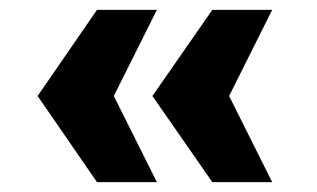

<svg xmlns="http://www.w3.org/2000/svg" viewBox="-20 -531 640 388"><path d="M409 -163 288 -337 409 -511H530L443 -337L530 -163ZM176 -163 56 -337 176 -511H297L210 -337L297 -163Z"/></svg>

Font: Chivo Mono ExtraBold
Style: Regular
Weight: 800
Monospace: yes
Designer: Hector Gatti
Foundry: Omnibus-Type
Version: Version 1.008